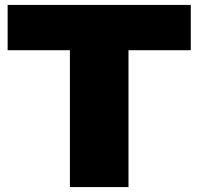

<svg xmlns="http://www.w3.org/2000/svg" viewBox="-20 -760 806 780"><path d="M264 0V-556H11V-740H755V-556H502V0Z"/></svg>

Font: Encode Sans Expanded Black
Style: Regular
Weight: 900
Width: 7
Designer: Multiple Designers
Foundry: Impallari Type
Version: Version 2.000